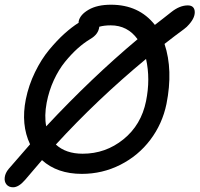

<svg xmlns="http://www.w3.org/2000/svg" viewBox="-28 -754 850 818"><path d="M27.8 43.9Q9.3 43.9 -0.5 31.7Q-10.3 19.5 -7.8 1.2Q-5.4 -17.1 8.8 -34.2Q11.7 -38.1 100.1 -139.2Q60.5 -222.7 82 -331.1Q94.2 -391.1 121.1 -446.3Q147.9 -501.5 181.6 -542Q215.3 -582.5 246.3 -610.4Q277.3 -638.2 307.1 -657.2V-663.1Q313 -691.4 349.6 -712.6Q386.2 -733.9 444.8 -733.9Q564 -733.9 631.8 -647.9Q643.1 -656.7 666.5 -674.8Q689.9 -692.9 701.2 -702.1Q737.3 -731 772 -731Q797.4 -731 801.3 -708.5Q805.2 -681.6 777.8 -650.4Q768.6 -639.2 755.9 -629.9Q719.7 -603.5 672.9 -566.9Q710 -455.6 681.2 -311Q663.6 -226.1 612.5 -158.4Q561.5 -90.8 484.9 -52Q408.2 -13.2 320.8 -13.2Q215.8 -13.2 150.9 -71.8Q138.7 -57.6 114.7 -29.5Q90.8 -1.5 79.1 12.2Q51.8 43.9 27.8 43.9ZM170.9 -316.9Q160.2 -260.3 168.9 -215.8Q362.8 -423.3 558.1 -586.9Q515.6 -646 443.8 -646Q416 -646 395 -640.1Q391.6 -607.9 356.9 -587.9Q328.6 -570.8 302.2 -547.1Q275.9 -523.4 249 -490.5Q222.2 -457.5 201.4 -412.6Q180.7 -367.7 170.9 -316.9ZM594.2 -323.2Q613.3 -417.5 594.2 -502.9Q385.7 -330.1 210 -138.2Q252.4 -99.1 324.2 -99.1Q421.9 -99.1 497.8 -160.4Q573.7 -221.7 594.2 -323.2Z"/></svg>

Font: Shantell Sans Irregular Bouncy
Style: Italic
Weight: 400
Italic angle: -11.31°
Designer: Stephen Nixon, Anya Danilova, Shantell Martin
Foundry: Arrow Type
Version: Version 1.006;[9816181b4]